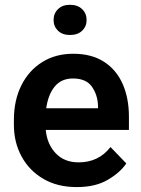

<svg xmlns="http://www.w3.org/2000/svg" viewBox="-20 -759 578 789"><path d="M295.4 9.8Q215.3 9.8 157.5 -24.4Q99.6 -58.6 68.4 -116.5Q37.1 -174.3 37.1 -246.1V-265.6Q37.1 -347.2 67.9 -408.4Q98.6 -469.7 153.6 -503.9Q208.5 -538.1 280.8 -538.1Q356 -538.1 407 -505.4Q458 -472.7 483.9 -414.3Q509.8 -356 509.8 -279.3V-225.1H168Q173.3 -167 208.7 -129.4Q244.1 -91.8 303.2 -91.8Q385.3 -91.8 434.1 -154.8L499 -87.4Q474.1 -50.3 423.3 -20.3Q372.6 9.8 295.4 9.8ZM279.8 -436.5Q231.9 -436.5 204.8 -403.3Q177.7 -370.1 169.9 -314H382.8V-323.7Q381.3 -369.6 357.4 -403.1Q333.5 -436.5 279.8 -436.5ZM200.2 -676.8Q200.2 -703.6 218.3 -721.4Q236.3 -739.3 267.6 -739.3Q299.3 -739.3 317.6 -721.4Q335.9 -703.6 335.9 -676.8Q335.9 -650.4 317.6 -632.8Q299.3 -615.2 267.6 -615.2Q236.3 -615.2 218.3 -632.8Q200.2 -650.4 200.2 -676.8Z"/></svg>

Font: Vazirmatn UI FD SemiBold
Style: Regular
Weight: 600
Designer: Saber Rastikerdar
Foundry: Saber Rastikerdar
Version: Version 33.003